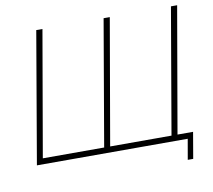

<svg xmlns="http://www.w3.org/2000/svg" viewBox="-86 -799 1120 1008"><g transform="rotate(-10 474.0 -295.5)"><path d="M773 -31H446L562 -700H529L414 -31H87L203 -700H170L50 0H854L835 109H864L888 -31H805L921 -700H888Z"/></g></svg>

Font: Jost ExtraLight
Style: Italic
Weight: 250
Italic angle: -5°
Version: Version 3.710